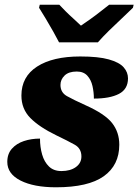

<svg xmlns="http://www.w3.org/2000/svg" viewBox="-20 -786 591 816"><path d="M218 10Q124 10 67.5 -18.5Q11 -47 11 -98Q11 -132 30.5 -154Q50 -176 81.5 -186.5Q113 -197 150 -197Q150 -161 159 -129.5Q168 -98 188 -78.5Q208 -59 241 -59Q279 -59 302.5 -76Q326 -93 326 -121Q326 -155 297.5 -171Q269 -187 219 -211Q147 -246 109 -284.5Q71 -323 71 -380Q71 -460 137.5 -503Q204 -546 321 -546Q398 -546 442.5 -533.5Q487 -521 505.5 -500Q524 -479 524 -453Q524 -407 485.5 -387Q447 -367 379 -367Q379 -394 373 -420.5Q367 -447 351 -464.5Q335 -482 306 -482Q272 -482 254.5 -465Q237 -448 237 -425Q237 -393 264.5 -377.5Q292 -362 343 -339Q426 -302 456.5 -263Q487 -224 487 -171Q487 -84 421 -37Q355 10 218 10ZM231 -606Q222 -624 206.5 -651.5Q191 -679 174.5 -706.5Q158 -734 146 -753L149 -766H232Q241 -756 258 -739Q275 -722 293.5 -705.5Q312 -689 324 -677Q342 -689 365 -705.5Q388 -722 409.5 -739Q431 -756 444 -766H548L545 -753Q526 -734 498.5 -708.5Q471 -683 443.5 -656Q416 -629 396 -606Z"/></svg>

Font: Noto Serif Black
Style: Italic
Weight: 900
Italic angle: -12°
Designer: Monotype Design Team
Foundry: Monotype Imaging Inc.
Version: Version 2.013